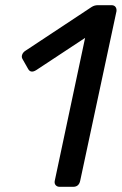

<svg xmlns="http://www.w3.org/2000/svg" viewBox="-20 -720 469 740"><path d="M210 0Q200 0 194.5 -6.5Q189 -13 191 -23L308 -574L120 -450Q98 -436 88 -455L67 -492Q62 -500 65.5 -509.5Q69 -519 79 -525L333 -693Q344 -700 357 -700H410Q420 -700 425 -693.5Q430 -687 429 -677L289 -23Q284 0 262 0Z"/></svg>

Font: Lubike
Style: Italic
Weight: 400
Italic angle: -12°
Foundry: Honoka55
Version: Version 1.000;July 22, 2022;FontCreator 14.0.0.2862 64-bit